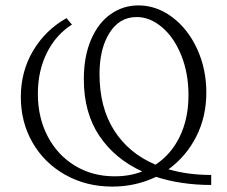

<svg xmlns="http://www.w3.org/2000/svg" viewBox="-20 -684 840 710"><path d="M761 0Q650 0 557 -30Q482 6 395 6Q299 6 221.5 -37.5Q144 -81 100.5 -156.5Q57 -232 57 -325Q57 -420 102.5 -496.5Q148 -573 226 -617L246 -593Q187 -556 153.5 -489Q120 -422 120 -337Q120 -249 156.5 -179.5Q193 -110 257.5 -71Q322 -32 404 -32Q460 -32 506 -50Q405 -96 347.5 -181.5Q290 -267 290 -391Q290 -475 316.5 -537Q343 -599 389 -631.5Q435 -664 492 -664Q559 -664 617 -620.5Q675 -577 709 -503Q743 -429 743 -342Q743 -252 705.5 -178.5Q668 -105 603 -58Q675 -37 761 -37ZM555 -75Q613 -113 645 -179.5Q677 -246 677 -332Q677 -413 650.5 -479Q624 -545 579.5 -583Q535 -621 485 -621Q422 -621 385 -562.5Q348 -504 348 -410Q348 -287 402 -202Q456 -117 555 -75Z"/></svg>

Font: Ysabeau Infant Semilight
Style: Regular
Weight: 300
Designer: Christian Thalmann (Catharsis Fonts)
Version: Version 0.003